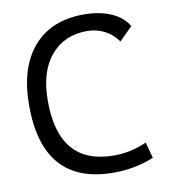

<svg xmlns="http://www.w3.org/2000/svg" viewBox="-81 -772 747 850"><g transform="rotate(-10 293.0 -346.5)"><path d="M363.8 9.8Q44.4 9.8 44.4 -347.7Q44.4 -517.1 124.8 -610.1Q205.1 -703.1 352.1 -703.1Q422.4 -703.1 474.6 -680.4Q526.9 -657.7 550.8 -615.7L491.7 -557.1Q468.3 -591.3 431.9 -609.9Q395.5 -628.4 353 -628.4Q251.5 -628.4 190.4 -556.6Q129.4 -484.9 129.4 -352.5Q129.4 -64.9 377 -64.9Q453.1 -64.9 524.4 -96.7L543.5 -24.9Q458 9.8 363.8 9.8Z"/></g></svg>

Font: Cascadia Code PL SemiLight
Style: Regular
Weight: 350
Monospace: yes
Designer: Aaron Bell
Foundry: Saja Typeworks
Version: Version 2404.023; ttfautohint (v1.8.4)